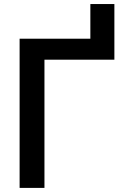

<svg xmlns="http://www.w3.org/2000/svg" viewBox="-20 -916 620 936"><path d="M75.6 0H196.7V-625H537.6V-896.3H420.5V-727.3H75.6Z"/></svg>

Font: Magic Ui Pro Semi Bold
Style: Regular
Weight: 600
Designer: Stefan Endress, Andreas Faust
Version: Version 1.000;FEAKit 1.0